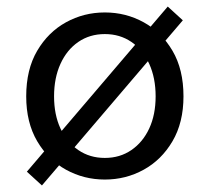

<svg xmlns="http://www.w3.org/2000/svg" viewBox="-20 -536 640 586"><path d="M300 12Q236 12 181.5 -18Q127 -48 93.5 -105Q60 -162 60 -242Q60 -324 93.5 -381Q127 -438 181.5 -468Q236 -498 300 -498Q364 -498 418.5 -468Q473 -438 506.5 -381Q540 -324 540 -242Q540 -162 506.5 -105Q473 -48 418.5 -18Q364 12 300 12ZM300 -54Q346 -54 381 -78Q416 -102 435.5 -144Q455 -186 455 -242Q455 -298 435.5 -341Q416 -384 381 -408Q346 -432 300 -432Q254 -432 219 -408Q184 -384 164.5 -341Q145 -298 145 -242Q145 -186 164.5 -144Q184 -102 219 -78Q254 -54 300 -54ZM108 30 62 -12 492 -516 538 -474Z"/></svg>

Font: Source Code Variable
Style: Regular
Weight: 400
Monospace: yes
Designer: Paul D. Hunt, Teo Tuominen
Foundry: Adobe Systems Incorporated
Version: Version 1.010;hotconv 1.0.106;makeotfexe 2.5.65593